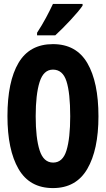

<svg xmlns="http://www.w3.org/2000/svg" viewBox="-20 -951 540 979"><path d="M250 8Q368 8 425 -89.5Q482 -187 482 -358Q482 -532 425.5 -629Q369 -726 250 -726Q131 -726 74.5 -630.5Q18 -535 18 -359Q18 -187 74.5 -89.5Q131 8 250 8ZM251 -122Q202 -122 182 -184.5Q162 -247 162 -358Q162 -470 182 -533Q202 -596 250 -596Q300 -596 319 -536.5Q338 -477 338 -358Q338 -246 319 -184Q300 -122 251 -122ZM169 -771H262Q297 -803 339 -848Q381 -893 401 -922V-931H250Q234 -897 214.5 -860.5Q195 -824 169 -784Z"/></svg>

Font: Noto Sans Mono Condensed Extra
Style: Regular
Weight: 800
Width: 3
Designer: Monotype Design Team
Foundry: Monotype Imaging Inc.
Version: Version 1.900